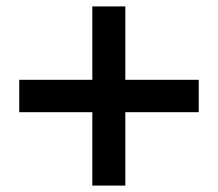

<svg xmlns="http://www.w3.org/2000/svg" viewBox="-20 -637 680 599"><path d="M268 -58H371V-287H600V-388H371V-617H268V-388H40V-287H268Z"/></svg>

Font: Swile Sans
Style: Bold
Weight: 700
Designer: Lord
Foundry: Lord
Version: Version 1.477;FEAKit 1.0